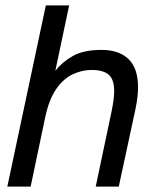

<svg xmlns="http://www.w3.org/2000/svg" viewBox="-20 -688 588 708"><path d="M7 0 149 -668H235L184 -427Q209 -459 248.5 -481.5Q288 -504 355 -504Q418 -504 453.5 -470.5Q489 -437 489 -366Q489 -332 480 -288L418 0H333L392 -280Q401 -324 401 -352Q401 -395 381 -412.5Q361 -430 318 -430Q282 -430 248 -414Q214 -398 187.5 -360Q161 -322 147 -257L93 0Z"/></svg>

Font: Atkinson Hyperlegible
Style: Italic
Weight: 400
Italic angle: -12°
Designer: Elliott Scott, Megan Eiswerth, Linus Boman, Theodore Petrosky
Foundry: Braille Institute
Version: Version 1.006; ttfautohint (v1.8.3)